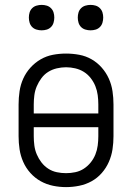

<svg xmlns="http://www.w3.org/2000/svg" viewBox="-20 -757 540 785"><path d="M250 8Q277 8 304 2.5Q331 -3 354.5 -16Q378 -29 396 -49.5Q414 -70 425 -95Q436 -120 440 -146.5Q444 -173 444 -200V-330Q444 -357 440 -384Q436 -411 425 -435.5Q414 -460 396 -480.5Q378 -501 354.5 -514.5Q331 -528 304 -533Q277 -538 250 -538Q223 -538 196.5 -533Q170 -528 146.5 -514.5Q123 -501 104.5 -480.5Q86 -460 75 -435.5Q64 -411 60 -384Q56 -357 56 -330V-200Q56 -173 60 -146.5Q64 -120 75 -95Q86 -70 104.5 -49.5Q123 -29 146.5 -16Q170 -3 196.5 2.5Q223 8 250 8ZM250 -49Q231 -49 212 -53Q193 -57 177 -67.5Q161 -78 149.5 -93Q138 -108 130.5 -125.5Q123 -143 120.5 -162Q118 -181 118 -200V-237H382V-200Q382 -181 379.5 -162Q377 -143 370 -125.5Q363 -108 351 -93Q339 -78 323 -67.5Q307 -57 288 -53Q269 -49 250 -49ZM118 -293V-330Q118 -349 120.5 -368Q123 -387 130.5 -404.5Q138 -422 149.5 -437.5Q161 -453 177 -463Q193 -473 212 -477.5Q231 -482 250 -482Q269 -482 288 -477.5Q307 -473 323 -463Q339 -453 351 -437.5Q363 -422 370 -404.5Q377 -387 379.5 -368Q382 -349 382 -330V-293ZM350 -633Q361 -633 371 -636Q381 -639 388.5 -646.5Q396 -654 399 -664.5Q402 -675 402 -685Q402 -696 399 -706Q396 -716 388.5 -723.5Q381 -731 371 -734Q361 -737 350 -737Q340 -737 329.5 -734Q319 -731 311.5 -723.5Q304 -716 301 -706Q298 -696 298 -685Q298 -675 301 -664.5Q304 -654 311.5 -646.5Q319 -639 329.5 -636Q340 -633 350 -633ZM150 -633Q161 -633 171 -636Q181 -639 188.5 -646.5Q196 -654 199 -664.5Q202 -675 202 -685Q202 -696 199 -706Q196 -716 188.5 -723.5Q181 -731 171 -734Q161 -737 150 -737Q140 -737 129.5 -734Q119 -731 111.5 -723.5Q104 -716 101 -706Q98 -696 98 -685Q98 -675 101 -664.5Q104 -654 111.5 -646.5Q119 -639 129.5 -636Q140 -633 150 -633Z"/></svg>

Font: Iosevka SS09 Light
Style: Regular
Weight: 300
Monospace: yes
Designer: Belleve Invis
Foundry: Belleve Invis
Version: Version 5.2.1; ttfautohint (v1.8.3)